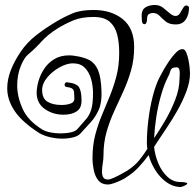

<svg xmlns="http://www.w3.org/2000/svg" viewBox="-20 -692 782 770"><path d="M742 -398Q742 -364 727.5 -325.5Q713 -287 691.5 -249Q670 -211 648 -178.5Q626 -146 611 -123L598 -103Q601 -71 614.5 -38Q628 -5 651 16.5Q674 38 703 38Q719 38 725 40Q731 42 731 44Q731 48 718.5 53.5Q706 59 700 58Q671 56 646 37.5Q621 19 603 -9.5Q585 -38 576 -70Q558 -45 536.5 -22Q515 1 488 18Q482 23 467.5 30Q453 37 437.5 42.5Q422 48 413 48Q388 48 374.5 31.5Q361 15 356 -9.5Q351 -34 351 -58Q351 -109 362 -151Q373 -193 389 -231Q405 -269 420.5 -307Q436 -345 447 -387Q458 -429 458 -480Q458 -523 449.5 -555Q441 -587 419 -605.5Q397 -624 355 -624Q307 -624 273.5 -610Q240 -596 211 -578Q171 -553 146 -525Q121 -497 91 -472Q76 -459 62.5 -425Q49 -391 49 -349Q49 -304 70.5 -256Q92 -208 149 -173Q162 -165 182 -161Q202 -157 223 -157Q246 -157 265 -161.5Q284 -166 291 -175Q311 -198 325 -214Q339 -230 346 -253Q353 -276 353 -318Q353 -347 345.5 -374.5Q338 -402 320.5 -420Q303 -438 272 -438Q248 -438 219 -422Q190 -406 169.5 -381.5Q149 -357 149 -331Q149 -297 170.5 -284Q192 -271 227 -271Q249 -271 265 -277.5Q281 -284 278 -304Q277 -313 277 -321Q277 -329 271.5 -335Q266 -341 247 -343Q239 -345 239 -352Q239 -356 242 -359.5Q245 -363 249 -362Q287 -358 297 -342Q307 -326 307 -288Q307 -258 287 -245Q267 -232 235 -232Q192 -232 159.5 -255Q127 -278 127 -320Q127 -340 134 -365.5Q141 -391 156.5 -415Q172 -439 197 -454.5Q222 -470 258 -470Q263 -470 268.5 -469.5Q274 -469 280 -468Q316 -463 338.5 -451Q361 -439 373 -411Q385 -383 387 -328Q389 -282 376.5 -253Q364 -224 344 -202Q324 -180 302 -156Q293 -146 273 -141Q253 -136 230 -136Q205 -136 180 -142Q155 -148 138 -158Q69 -202 39 -246.5Q9 -291 9 -338Q9 -373 23 -409.5Q37 -446 62 -483Q88 -522 125.5 -551Q163 -580 205 -605Q237 -624 270 -638Q303 -652 355 -652Q427 -652 472.5 -615Q518 -578 518 -504Q518 -453 505.5 -409.5Q493 -366 475 -326.5Q457 -287 438.5 -247Q420 -207 407.5 -163.5Q395 -120 395 -69Q395 -54 392 -36Q389 -18 389 -3Q389 10 394 19Q399 28 413 28Q421 28 437.5 20.5Q454 13 470 4Q486 -5 491 -8Q520 -27 537.5 -48.5Q555 -70 571 -95Q570 -101 569.5 -106.5Q569 -112 569 -118Q569 -162 575 -211Q581 -260 592.5 -305.5Q604 -351 620 -382Q624 -390 634 -408Q644 -426 657.5 -446Q671 -466 685 -480.5Q699 -495 712 -495Q721 -495 726.5 -482.5Q732 -470 735.5 -453Q739 -436 740.5 -420.5Q742 -405 742 -398ZM700 -378Q700 -383 700.5 -388Q701 -393 701 -398Q701 -408 698.5 -415Q696 -422 688 -422Q667 -422 663.5 -408Q660 -394 652 -380Q638 -352 626 -310.5Q614 -269 607 -224Q600 -179 598 -138Q618 -167 641.5 -207Q665 -247 682.5 -291.5Q700 -336 700 -378ZM685 -594Q659 -594 645 -605.5Q631 -617 620 -628.5Q609 -640 593 -640Q586 -640 578 -636Q570 -632 570 -618Q570 -609 567.5 -602Q565 -595 559 -595Q550 -595 549 -610Q548 -625 548 -630Q548 -653 563.5 -662.5Q579 -672 601 -672Q620 -672 634 -661Q648 -650 660.5 -639Q673 -628 684 -628Q695 -628 701.5 -638.5Q708 -649 714 -659.5Q720 -670 727 -670Q731 -670 734.5 -667.5Q738 -665 738 -661Q738 -632 724.5 -613Q711 -594 685 -594Z"/></svg>

Font: Ingrid Darling
Style: Regular
Weight: 400
Designer: Robert E. Leuschke
Foundry: Robert E. Leuschke
Version: Version 1.010; ttfautohint (v1.8.3)